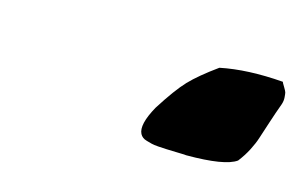

<svg xmlns="http://www.w3.org/2000/svg" viewBox="-37 -67 464 292"><g transform="rotate(15 195.0 78.5)"><path d="M346.2 140.1Q328.6 152.8 268.1 152.8Q261.7 152.3 251.2 152.1Q240.7 151.9 235.8 151.6Q231 151.4 223.6 150.9Q216.3 150.4 212.6 149.4Q209 148.4 204.6 147.2Q200.2 146 197.8 144Q195.3 142.1 193.8 139.2Q187 126 204.1 95.2Q225.1 62 239.7 46.6Q254.4 31.2 282.2 11.2Q324.7 2.4 380.9 6.8Q381.3 8.3 384.8 13.9Q388.2 19.5 388.7 21.5Q389.2 23.4 389.6 28.8Q390.1 34.2 388.2 40Q382.8 54.7 377 72.5Q371.1 90.3 368.4 98.9Q365.7 107.4 360.1 118.4Q354.5 129.4 346.2 140.1Z"/></g></svg>

Font: GGS TheRock Black
Style: Regular
Weight: 900
Designer: Rodrigo Fuenzalida (2012); Goodgame Studios (2014)
Foundry: Rodrigo Fuenzalida,2012;  GGS,2014
Version: Version 1.002 | FøM Mod